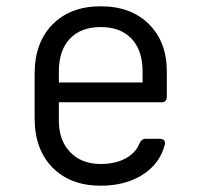

<svg xmlns="http://www.w3.org/2000/svg" viewBox="-20 -580 640 610"><path d="M300 10Q204 10 147 -47.5Q90 -105 90 -205V-345Q90 -445 147 -502.5Q204 -560 300 -560Q396 -560 453 -503.5Q510 -447 510 -353V-273Q510 -255 493 -255H167V-197Q167 -134 203 -96.5Q239 -59 300 -59Q346 -59 378.5 -76.5Q411 -94 423 -124Q430 -139 442 -139H487Q506 -139 504 -122Q489 -61 434 -25.5Q379 10 300 10ZM167 -318H433V-353Q433 -420 398 -457Q363 -494 300 -494Q237 -494 202 -457Q167 -420 167 -353Z"/></svg>

Font: Pitagon Sans Mono Light
Style: Regular
Weight: 300
Monospace: yes
Designer: Travis Tran
Foundry: Pitagon
Version: Version 1.001; ttfautohint (v1.8.4.7-5d5b);gftools[0.9.26]